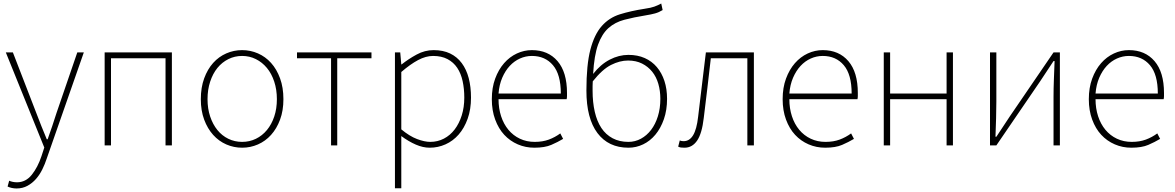

<svg xmlns="http://www.w3.org/2000/svg" viewBox="-20 -824 6658 1088"><path d="M53 -527 186 -183Q199 -149 214.5 -109.5Q230 -70 245 -35H250Q263 -70 276 -109.5Q289 -149 300 -183L418 -527H455L245 74Q235 105 220 135.5Q205 166 184 190Q163 214 135.5 229Q108 244 74 244Q60 244 46.5 241Q33 238 23 233L32 200Q40 204 52 206.5Q64 209 76 209Q126 209 160 166.5Q194 124 215 61L231 12L13 -527Z M954 -527V0H918V-494H609V0H573V-527Z M1352 13Q1305 13 1262.5 -5.5Q1220 -24 1188 -59.5Q1156 -95 1137 -146Q1118 -197 1118 -262Q1118 -328 1137 -380Q1156 -432 1188 -467.5Q1220 -503 1262.5 -521.5Q1305 -540 1352 -540Q1399 -540 1441.5 -521.5Q1484 -503 1516 -467.5Q1548 -432 1567 -380Q1586 -328 1586 -262Q1586 -197 1567 -146Q1548 -95 1516 -59.5Q1484 -24 1441.5 -5.5Q1399 13 1352 13ZM1352 -20Q1394 -20 1430 -37.5Q1466 -55 1492.5 -87Q1519 -119 1534 -163.5Q1549 -208 1549 -262Q1549 -316 1534 -361.5Q1519 -407 1492.5 -439Q1466 -471 1430 -489Q1394 -507 1352 -507Q1310 -507 1274 -489Q1238 -471 1212 -439Q1186 -407 1171 -361.5Q1156 -316 1156 -262Q1156 -208 1171 -163.5Q1186 -119 1212 -87Q1238 -55 1274 -37.5Q1310 -20 1352 -20Z M1663 -527H2085V-494H1891V0H1856V-494H1663Z M2248 -527 2254 -459H2256Q2295 -490 2341 -515Q2387 -540 2437 -540Q2491 -540 2530.5 -521Q2570 -502 2596.5 -466.5Q2623 -431 2636 -381.5Q2649 -332 2649 -271Q2649 -204 2630 -151Q2611 -98 2579 -61.5Q2547 -25 2504.5 -6Q2462 13 2415 13Q2377 13 2336.5 -4.5Q2296 -22 2254 -53V243H2218V-527ZM2434 -507Q2393 -507 2349 -483.5Q2305 -460 2254 -416V-91Q2301 -52 2343.5 -36Q2386 -20 2418 -20Q2460 -20 2495.5 -38.5Q2531 -57 2556.5 -90.5Q2582 -124 2596.5 -170Q2611 -216 2611 -271Q2611 -321 2601.5 -364.5Q2592 -408 2571 -439.5Q2550 -471 2516 -489Q2482 -507 2434 -507Z M3008 13Q2958 13 2914 -6Q2870 -25 2837.5 -60Q2805 -95 2786 -146.5Q2767 -198 2767 -262Q2767 -327 2786 -378.5Q2805 -430 2836.5 -466Q2868 -502 2909 -521Q2950 -540 2994 -540Q3086 -540 3139.5 -477.5Q3193 -415 3193 -297Q3193 -289 3193 -280Q3193 -271 3191 -262H2805Q2805 -210 2819.5 -165.5Q2834 -121 2861 -88.5Q2888 -56 2926 -38Q2964 -20 3010 -20Q3055 -20 3090 -33Q3125 -46 3155 -68L3171 -37Q3141 -19 3104 -3Q3067 13 3008 13ZM3158 -294Q3158 -402 3113.5 -454.5Q3069 -507 2994 -507Q2959 -507 2926.5 -492.5Q2894 -478 2868.5 -450.5Q2843 -423 2826 -383.5Q2809 -344 2805 -294Z M3541 -20Q3579 -20 3612 -38Q3645 -56 3669.5 -88Q3694 -120 3708 -165Q3722 -210 3722 -264Q3722 -309 3710.5 -349Q3699 -389 3675.5 -418Q3652 -447 3618 -464Q3584 -481 3539 -481Q3492 -481 3442.5 -456Q3393 -431 3339 -363Q3338 -350 3338 -337Q3338 -324 3338 -310Q3338 -244 3350.5 -190Q3363 -136 3388 -98.5Q3413 -61 3451.5 -40.5Q3490 -20 3541 -20ZM3735 -767Q3714 -754 3692 -748Q3670 -742 3639 -737Q3571 -726 3518 -712Q3465 -698 3428 -665Q3391 -632 3369 -571Q3347 -510 3341 -405Q3383 -459 3435 -486Q3487 -513 3541 -513Q3593 -513 3633.5 -495Q3674 -477 3702 -444Q3730 -411 3745 -365.5Q3760 -320 3760 -264Q3760 -200 3742 -148.5Q3724 -97 3694 -61Q3664 -25 3624.5 -6Q3585 13 3541 13Q3428 13 3365.5 -70Q3303 -153 3303 -311Q3303 -457 3325.5 -543Q3348 -629 3390 -676.5Q3432 -724 3493 -743Q3554 -762 3631 -774Q3652 -777 3665 -780Q3678 -783 3688 -786.5Q3698 -790 3706.5 -794Q3715 -798 3727 -804Z M3859 13Q3847 13 3839 12Q3831 11 3823 7L3832 -28Q3837 -26 3842 -25Q3847 -24 3854 -24Q3887 -24 3907.5 -57.5Q3928 -91 3936 -162Q3947 -255 3958 -345Q3969 -435 3980 -527H4252V0H4215V-494H4008Q3998 -409 3988.5 -325.5Q3979 -242 3968 -156Q3958 -68 3930.5 -27.5Q3903 13 3859 13Z M4656 13Q4606 13 4562 -6Q4518 -25 4485.5 -60Q4453 -95 4434 -146.5Q4415 -198 4415 -262Q4415 -327 4434 -378.5Q4453 -430 4484.5 -466Q4516 -502 4557 -521Q4598 -540 4642 -540Q4734 -540 4787.5 -477.5Q4841 -415 4841 -297Q4841 -289 4841 -280Q4841 -271 4839 -262H4453Q4453 -210 4467.5 -165.5Q4482 -121 4509 -88.5Q4536 -56 4574 -38Q4612 -20 4658 -20Q4703 -20 4738 -33Q4773 -46 4803 -68L4819 -37Q4789 -19 4752 -3Q4715 13 4656 13ZM4806 -294Q4806 -402 4761.5 -454.5Q4717 -507 4642 -507Q4607 -507 4574.5 -492.5Q4542 -478 4516.5 -450.5Q4491 -423 4474 -383.5Q4457 -344 4453 -294Z M5024 -527V-294H5344V-527H5380V0H5344V-262H5024V0H4988V-527Z M5626 -527V-249Q5626 -205 5624.5 -154Q5623 -103 5621 -49H5626Q5643 -74 5664 -106.5Q5685 -139 5702 -164L5950 -527H5986V0H5950V-277Q5950 -322 5952 -373Q5954 -424 5956 -478H5950L5874 -363L5626 0H5590V-527Z M6391 13Q6341 13 6297 -6Q6253 -25 6220.5 -60Q6188 -95 6169 -146.5Q6150 -198 6150 -262Q6150 -327 6169 -378.5Q6188 -430 6219.5 -466Q6251 -502 6292 -521Q6333 -540 6377 -540Q6469 -540 6522.5 -477.5Q6576 -415 6576 -297Q6576 -289 6576 -280Q6576 -271 6574 -262H6188Q6188 -210 6202.5 -165.5Q6217 -121 6244 -88.5Q6271 -56 6309 -38Q6347 -20 6393 -20Q6438 -20 6473 -33Q6508 -46 6538 -68L6554 -37Q6524 -19 6487 -3Q6450 13 6391 13ZM6541 -294Q6541 -402 6496.5 -454.5Q6452 -507 6377 -507Q6342 -507 6309.5 -492.5Q6277 -478 6251.5 -450.5Q6226 -423 6209 -383.5Q6192 -344 6188 -294Z"/></svg>

Font: Kinto Sans Thin
Style: Regular
Weight: 100
Designer: Authors: Ryoko NISHIZUKA  (kana & ideographs); Paul D. Hunt (Latin, Greek & Cyrillic); Wenlong ZHANG  (bopomofo); Sandol
Foundry: Adobe Systems Incorporated, ookami Inc.
Version: Version 0.001